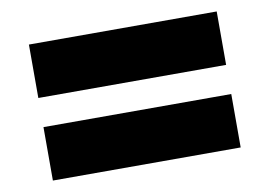

<svg xmlns="http://www.w3.org/2000/svg" viewBox="-54 -582 820 584"><g transform="rotate(-10 356.0 -290.0)"><path d="M66 -335V-500H646V-335ZM66 -80V-245H646V-80Z"/></g></svg>

Font: M PLUS 2 Black
Style: Regular
Weight: 900
Designer: Coji Morishita
Foundry: UNDERFOREST DESIGN
Version: Version 1.001